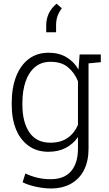

<svg xmlns="http://www.w3.org/2000/svg" viewBox="-20 -830 604 1063"><path d="M261.7 213.4Q223.1 213.4 180.2 204.1Q137.2 194.8 105 179.2L120.6 130.4Q151.9 145.5 186.8 153.8Q221.7 162.1 260.7 162.1Q335.9 162.1 373.8 117.4Q411.6 72.8 411.6 -6.8V-71.3Q385.3 -32.7 344 -11.2Q302.7 10.3 248 10.3Q184.6 10.3 139.2 -22Q93.8 -54.2 69.3 -112.5Q44.9 -170.9 44.9 -249.5V-259.8Q44.9 -344.2 69.3 -406.7Q93.8 -469.2 139.4 -503.7Q185.1 -538.1 249 -538.1Q305.7 -538.1 347.2 -513.7Q388.7 -489.3 414.6 -445.3L420.9 -528.3H470.2V-6.8Q470.2 61 445.6 110.4Q420.9 159.7 374 186.5Q327.1 213.4 261.7 213.4ZM258.8 -40Q316.4 -40 354.2 -66.4Q392.1 -92.8 411.6 -138.7V-380.4Q393.1 -426.8 356.9 -457.3Q320.8 -487.8 259.8 -487.8Q208.5 -487.8 173.8 -458.7Q139.2 -429.7 121.6 -378.4Q104 -327.1 104 -259.8V-249.5Q104 -153.8 142.8 -96.9Q181.6 -40 258.8 -40ZM458.5 -478 439.5 -528.3H538.1V-485.8ZM293 -809.6 322.3 -784.2Q305.7 -761.7 298.1 -740Q290.5 -718.3 290.5 -688.5V-651.4H235.8V-687.5Q235.8 -725.6 250.2 -755.6Q264.7 -785.6 293 -809.6Z"/></svg>

Font: Roboto Slab LO Light
Style: Regular
Weight: 300
Designer: Google
Version: Version 2.000